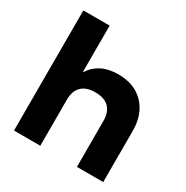

<svg xmlns="http://www.w3.org/2000/svg" viewBox="-161 -835 939 969"><g transform="rotate(30 308.5 -350.0)"><path d="M50 0V-700H203.3V-431.7H206.7Q230.8 -470 270.4 -489.6Q310 -509.2 365.8 -509.2Q460 -509.2 515 -451.7Q570 -394.2 570 -297.5V0H416.7V-267.5Q416.7 -319.2 389.6 -345.8Q362.5 -372.5 310 -372.5Q257.5 -372.5 230.4 -345.8Q203.3 -319.2 203.3 -267.5V0Z"/></g></svg>

Font: Funnel Display Light ExtraBold
Style: Regular
Weight: 800
Version: Version 1.000